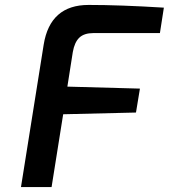

<svg xmlns="http://www.w3.org/2000/svg" viewBox="-20 -758 684 778"><path d="M157 -577Q183 -738 339 -738Q466 -738 644 -727L628 -624H359Q321 -624 301.5 -605.5Q282 -587 275 -547L253 -407L547 -399L531 -302L236 -295L189 0H65Z"/></svg>

Font: Exo SemiBold
Style: Italic
Weight: 600
Italic angle: -9°
Designer: Natanael Gama
Foundry: Natanael Gama
Version: Version 1.500; ttfautohint (v1.6)